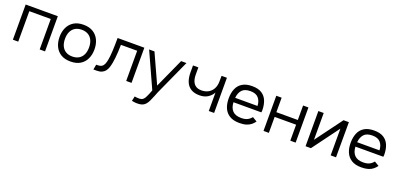

<svg xmlns="http://www.w3.org/2000/svg" viewBox="7 -1422 5292 2565"><g transform="rotate(20 2653.5 -139.5)"><path d="M147 0H71V-500H528V0H452V-433H147Z M892 11Q810 11 755 -22.5Q700 -56 672 -115Q644 -174 644 -250Q644 -325 672 -384Q700 -443 755 -477Q810 -511 892 -511Q974 -511 1029 -477Q1084 -443 1112 -384Q1140 -325 1140 -250Q1140 -174 1112 -115Q1084 -56 1029 -22.5Q974 11 892 11ZM892 -60Q947 -60 985.5 -83.5Q1024 -107 1043.5 -149.5Q1063 -192 1063 -250Q1063 -307 1043.5 -350Q1024 -393 985.5 -416.5Q947 -440 892 -440Q837 -440 798.5 -416.5Q760 -393 740.5 -350Q721 -307 721 -250Q721 -192 740.5 -149.5Q760 -107 798.5 -83.5Q837 -60 892 -60Z M1758 -500V0H1682V-429H1451Q1450 -374 1447.5 -327Q1445 -280 1440.5 -240.5Q1436 -201 1431 -172Q1424 -133 1413.5 -100.5Q1403 -68 1384.5 -44Q1366 -20 1336.5 -7Q1307 6 1264 6H1218L1231 -67H1251Q1288 -67 1309.5 -81Q1331 -95 1342 -121Q1353 -147 1360 -183Q1365 -209 1368.5 -243Q1372 -277 1374 -318Q1376 -359 1377 -404.5Q1378 -450 1378 -500Z M2357 -500 2130 0 2106 61Q2088 106 2072 139Q2056 172 2035.5 193.5Q2015 215 1985 224.5Q1955 234 1908 232Q1898 231 1887 230Q1876 229 1865 227Q1854 225 1845 223L1860 156Q1865 157 1875.5 158.5Q1886 160 1895 161Q1936 165 1959 156.5Q1982 148 1997.5 124Q2013 100 2030 58L2053 0L1826 -500H1902L2092 -83L2281 -500Z M2856 -500H2932V0H2856V-262Q2831 -216 2783.5 -185Q2736 -154 2665 -154Q2591 -154 2543 -184Q2495 -214 2472.5 -269.5Q2450 -325 2450 -401V-500H2526V-403Q2526 -345 2541.5 -305.5Q2557 -266 2588.5 -245.5Q2620 -225 2668 -225Q2724 -225 2765.5 -248.5Q2807 -272 2830.5 -314.5Q2854 -357 2855 -415Z M3522 -223H3126Q3129 -146 3169.5 -103Q3210 -60 3294 -60Q3334 -60 3361 -69Q3388 -78 3406.5 -93Q3425 -108 3439 -125L3504 -86Q3484 -58 3457 -36Q3430 -14 3390.5 -1.5Q3351 11 3294 11Q3207 11 3153 -22Q3099 -55 3073.5 -113.5Q3048 -172 3048 -250Q3048 -327 3072.5 -386Q3097 -445 3150.5 -478Q3204 -511 3290 -511Q3375 -511 3426.5 -478Q3478 -445 3501.5 -386.5Q3525 -328 3525 -250Q3525 -243 3524 -236.5Q3523 -230 3522 -223ZM3127 -286H3445Q3442 -355 3405.5 -397.5Q3369 -440 3290 -440Q3209 -440 3171.5 -399Q3134 -358 3127 -286Z M3710 0H3634V-500H3710V-294H4015V-500H4091V0H4015V-227H3710Z M4232 -500H4308V-119L4590 -500H4666L4665 0H4589V-380L4308 0H4232Z M5256 -223H4860Q4863 -146 4903.5 -103Q4944 -60 5028 -60Q5068 -60 5095 -69Q5122 -78 5140.5 -93Q5159 -108 5173 -125L5238 -86Q5218 -58 5191 -36Q5164 -14 5124.5 -1.5Q5085 11 5028 11Q4941 11 4887 -22Q4833 -55 4807.5 -113.5Q4782 -172 4782 -250Q4782 -327 4806.5 -386Q4831 -445 4884.5 -478Q4938 -511 5024 -511Q5109 -511 5160.5 -478Q5212 -445 5235.5 -386.5Q5259 -328 5259 -250Q5259 -243 5258 -236.5Q5257 -230 5256 -223ZM4861 -286H5179Q5176 -355 5139.5 -397.5Q5103 -440 5024 -440Q4943 -440 4905.5 -399Q4868 -358 4861 -286Z"/></g></svg>

Font: Nata Sans
Style: Regular
Weight: 400
Designer: Daniel Uzquiano Cruz
Version: Version 1.001